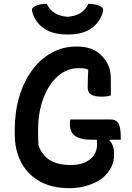

<svg xmlns="http://www.w3.org/2000/svg" viewBox="-20 -963 690 1003"><path d="M348 -339H556Q587 -339 599 -318Q611 -297 611 -242V-233H554L552 -228Q576 -207 576 -157Q576 -118 561 -89.5Q546 -61 523 -40Q496 -14 447 3Q398 20 343 20Q252 20 188 -15.5Q124 -51 90.5 -115Q57 -179 57 -262V-284Q57 -378 80.5 -457.5Q104 -537 147.5 -596Q191 -655 250 -687.5Q309 -720 379 -720Q420 -720 452 -709.5Q484 -699 508 -675Q534 -650 546.5 -620.5Q559 -591 559 -548V-465Q542 -458 510 -458Q475 -458 456.5 -469Q438 -480 438 -507Q438 -537 439 -557.5Q440 -578 441 -599Q430 -604 418 -605.5Q406 -607 392 -607Q329 -607 281 -564Q233 -521 206 -448Q179 -375 179 -284V-269Q179 -252 179.5 -234.5Q180 -217 181 -203Q200 -152 240.5 -126.5Q281 -101 348 -101Q413 -101 450 -130.5Q487 -160 487 -208Q487 -223 486 -233H462Q398 -233 371.5 -253.5Q345 -274 345 -315Q345 -332 348 -339ZM442 -943Q483 -943 508 -928Q524 -919 517 -899Q501 -845 456 -814Q411 -783 337 -783H329Q256 -783 210.5 -814Q165 -845 149 -899Q142 -919 158 -928Q183 -943 224 -943Q240 -911 265.5 -895Q291 -879 333 -875Q375 -879 400.5 -895Q426 -911 442 -943Z"/></svg>

Font: Recursive Sn Csl St SmB
Style: Regular
Weight: 600
Version: Version 1.079;hotconv 1.0.112;makeotfexe 2.5.65598; ttfautoh